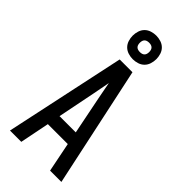

<svg xmlns="http://www.w3.org/2000/svg" viewBox="-302 -1042 1104 1104"><g transform="rotate(45 250.0 -490.5)"><path d="M41 0 198 -735H302L459 0H367L331 -180H169L133 0ZM316 -260 270 -490Q265 -516 260 -542Q255 -568 250 -595Q245 -568 240 -542Q235 -516 230 -490L184 -260ZM250 -789Q231 -789 212 -795Q193 -801 179.5 -814.5Q166 -828 160 -847Q154 -866 154 -885Q154 -904 160 -923Q166 -942 179.5 -955.5Q193 -969 212 -975Q231 -981 250 -981Q269 -981 288 -975Q307 -969 320.5 -955.5Q334 -942 340 -923Q346 -904 346 -885Q346 -866 340 -847Q334 -828 320.5 -814.5Q307 -801 288 -795Q269 -789 250 -789ZM250 -847Q258 -847 265.5 -849Q273 -851 278.5 -856.5Q284 -862 286 -869.5Q288 -877 288 -885Q288 -893 286 -900.5Q284 -908 278.5 -913.5Q273 -919 265.5 -921Q258 -923 250 -923Q242 -923 234.5 -921Q227 -919 221.5 -913.5Q216 -908 214 -900.5Q212 -893 212 -885Q212 -877 214 -869.5Q216 -862 221.5 -856.5Q227 -851 234.5 -849Q242 -847 250 -847Z"/></g></svg>

Font: Iosevka Term Medium
Style: Regular
Weight: 500
Monospace: yes
Designer: Belleve Invis
Foundry: Belleve Invis
Version: Version 26.3.1